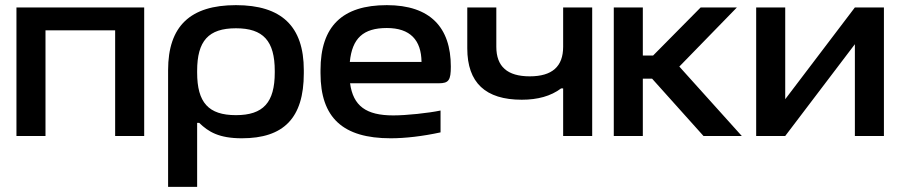

<svg xmlns="http://www.w3.org/2000/svg" viewBox="-20 -529 3503 747"><path d="M44 0H157V-411H428V0H541V-500H44Z M1162 -244V-256C1162 -427 1075 -509 898 -509C720 -509 634 -427 634 -256V198H747V-51H755C791 -16 832 9 921 9C1083 9 1162 -69 1162 -244ZM747 -247V-253C747 -370 791 -419 898 -419C1004 -419 1049 -370 1049 -253V-247C1049 -130 1004 -81 898 -81C791 -81 747 -130 747 -247Z M1734 -270C1734 -422 1654 -509 1485 -509C1312 -509 1227 -427 1227 -256V-244C1227 -71 1314 9 1500 9C1557 9 1625 1 1694 -14V-99C1646 -89 1561 -80 1510 -80C1404 -80 1354 -117 1342 -205H1687C1726 -205 1734 -217 1734 -270ZM1341 -288C1350 -380 1393 -420 1485 -420C1576 -420 1619 -373 1620 -288Z M2284 0V-500H2171V-347C2171 -270 2128 -232 2041 -232C1954 -232 1911 -270 1911 -347V-500H1798V-341C1798 -207 1869 -141 2010 -141C2072 -141 2123 -155 2163 -185H2171V0Z M2368 -500V0H2481V-223H2517L2717 0H2866L2623 -270L2847 -500H2706L2521 -313H2481V-500Z M2922 0H3035L3306 -357V0H3419V-500H3306L3035 -143V-500H2922Z"/></svg>

Font: LT Wave Medium
Style: Regular
Weight: 500
Designer: Daniel Lyons
Version: Version 2.5 (Glyphs App)